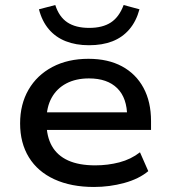

<svg xmlns="http://www.w3.org/2000/svg" viewBox="-20 -735 675 764"><path d="M354 9Q263 9 196.5 -21.5Q130 -52 95 -109Q60 -166 60 -244Q60 -320 93.5 -378Q127 -436 188.5 -468.5Q250 -501 332 -501Q410 -501 465.5 -471Q521 -441 551 -385.5Q581 -330 581 -253V-218H145V-288H506L486 -270Q486 -345 446.5 -384Q407 -423 334 -423Q282 -423 244 -403Q206 -383 185.5 -346Q165 -309 165 -257V-248Q165 -192 186.5 -154Q208 -116 251 -96.5Q294 -77 359 -77Q409 -77 455 -89Q501 -101 537 -129L570 -54Q533 -23 474.5 -7Q416 9 354 9ZM334 -555Q282 -555 241.5 -571Q201 -587 174 -619Q147 -651 135 -698L200 -715Q215 -668 248 -646Q281 -624 335 -624Q388 -624 421 -645.5Q454 -667 472 -715L535 -698Q522 -650 494.5 -618Q467 -586 427 -570.5Q387 -555 334 -555Z"/></svg>

Font: Nunito Sans 10pt SemiExpanded SemiBold
Style: Regular
Weight: 600
Width: 6
Designer: Vernon Adams
Foundry: Vernon Adams
Version: Version 3.101;gftools[0.9.27]